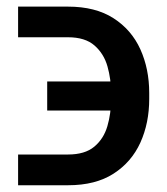

<svg xmlns="http://www.w3.org/2000/svg" viewBox="-20 -551 500 574"><path d="M34.1 -89.1H183.6Q233.7 -89.1 261.7 -112.4Q289.8 -135.7 301 -173.7Q312.1 -211.6 312.1 -255.3V-273.1Q312.1 -314.3 301.3 -352.5Q290.5 -390.6 262.4 -415.1Q234.4 -439.6 183.2 -439.6H34.1V-531.2H183.2Q265.3 -531.2 319.2 -496.6Q373.2 -462 399.7 -403.4Q426.1 -344.8 426.1 -273.1V-255.3Q426.1 -183.2 399.7 -124.8Q373.2 -66.4 319.4 -31.8Q265.6 2.8 183.6 2.8H34.1ZM121.1 -220.5V-307.5H378.9V-220.5Z"/></svg>

Font: InterMG Medium
Style: Regular
Weight: 500
Designer: Rasmus Andersson
Foundry: rsms
Version: Version 3.019;December 26, 2023;FontCreator 15.0.0.2955 64-b